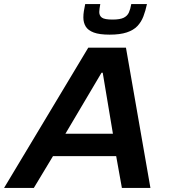

<svg xmlns="http://www.w3.org/2000/svg" viewBox="-54 -922 829 942"><path d="M-34 0 379 -688H564L684 0H544L516 -156H206L112 0ZM267 -266H500L450 -565H444ZM484 -752Q434 -752 406 -762.5Q378 -773 366.5 -792Q355 -811 355 -836Q355 -852 357.5 -867.5Q360 -883 364 -902H438Q436 -890 434.5 -880.5Q433 -871 433 -863Q433 -845 446 -835.5Q459 -826 498 -826Q535 -826 553 -835Q571 -844 578.5 -861Q586 -878 590 -902H667Q660 -869 649.5 -841.5Q639 -814 620 -794Q601 -774 568 -763Q535 -752 484 -752Z"/></svg>

Font: Saira SemiExpanded SemiBold
Style: Italic
Weight: 600
Width: 6
Italic angle: -12°
Designer: Hector Gatti with collaboration of the Omnibus-Type team
Foundry: Omnibus-Type
Version: Version 1.101